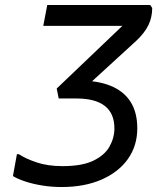

<svg xmlns="http://www.w3.org/2000/svg" viewBox="-20 -740 656 772"><path d="M208 -384 560 -720H584L592 -708Q592 -671 577 -639.5Q562 -608 528 -576L292 -360ZM154 -636 170 -720H572L556 -636ZM32 -32 48 -120H56Q83 -102 127.5 -87Q172 -72 232 -72Q310 -72 355.5 -94Q401 -116 420.5 -151Q440 -186 440 -224Q440 -284 401.5 -314Q363 -344 288 -344H216L208 -384L300 -416Q374 -416 426 -394.5Q478 -373 505 -330.5Q532 -288 532 -224Q532 -154 494.5 -101Q457 -48 388.5 -18Q320 12 228 12Q188 12 150.5 6Q113 0 82.5 -10Q52 -20 32 -32Z"/></svg>

Font: Kufam
Style: Italic
Weight: 400
Italic angle: -11°
Designer: Artur Schmal
Foundry: Original Type
Version: Version 1.301; ttfautohint (v1.8.3)